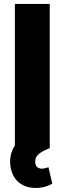

<svg xmlns="http://www.w3.org/2000/svg" viewBox="-20 -747 326 968"><path d="M224.4 96.2C215.2 98.7 204.9 103.3 190.7 103.3C170.1 103.3 157 90.6 157.3 67.1C157 35.9 185.4 17.8 230.5 0H230.8V-727.3H55V-12.8C32.3 19.5 25.2 65.3 35.9 106.9C50.1 166.9 96.2 200.6 160.5 200.6C197.8 200.6 225.5 189.3 243.6 179.3Z"/></svg>

Font: TID UI Extra Bold
Style: Regular
Weight: 800
Designer: The TID Project Authors
Foundry: Bakken & Bæck
Version: Version 1.001;hotconv 1.0.109;makeotfexe 2.5.65596